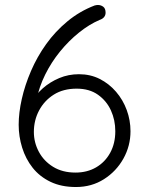

<svg xmlns="http://www.w3.org/2000/svg" viewBox="-20 -741 577 771"><path d="M285 10Q226 10 182.5 -11Q139 -32 111 -67.5Q83 -103 69 -148Q55 -193 55 -240Q55 -288 67.5 -343.5Q80 -399 104.5 -456Q129 -513 165.5 -564Q202 -615 251 -655.5Q300 -696 360 -719Q368 -721 373 -721Q385 -721 394.5 -714Q404 -707 404 -690Q404 -680 398 -672.5Q392 -665 380 -661Q338 -643 297 -610Q256 -577 221 -534Q186 -491 161.5 -441.5Q137 -392 127 -341L106 -328Q123 -361 152 -386.5Q181 -412 218 -427.5Q255 -443 297 -443Q343 -443 380.5 -424Q418 -405 446 -372.5Q474 -340 489 -299Q504 -258 504 -214Q504 -155 475.5 -104Q447 -53 397.5 -21.5Q348 10 285 10ZM283 -48Q330 -48 366 -69Q402 -90 422.5 -127.5Q443 -165 443 -214Q443 -259 425.5 -297.5Q408 -336 373.5 -360.5Q339 -385 288 -385Q234 -385 196 -361Q158 -337 137 -297.5Q116 -258 116 -211Q116 -169 136 -131.5Q156 -94 193.5 -71Q231 -48 283 -48Z"/></svg>

Font: Quicksand Light
Style: Regular
Weight: 400
Version: Version 3.004